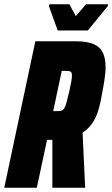

<svg xmlns="http://www.w3.org/2000/svg" viewBox="-36 -881 528 902"><path d="M-16 1 130 -687H320Q373 -687 403.5 -674Q434 -661 447 -634Q460 -607 460 -566Q460 -552 458.5 -536.5Q457 -521 454.5 -504.5Q452 -488 449 -471Q443 -438 437 -407Q431 -376 421 -348.5Q411 -321 394.5 -298Q378 -275 352 -258L364 1H210V-224Q209 -224 207 -224Q205 -224 202 -224H185L137 1ZM214 -359H233Q245 -359 252.5 -361Q260 -363 265.5 -371.5Q271 -380 276.5 -399.5Q282 -419 290 -454Q296 -481 299 -498.5Q302 -516 302 -526Q302 -537 298.5 -541.5Q295 -546 289 -547Q283 -548 273 -548H254ZM235 -738 194 -852 196 -861H290L320 -805L368 -861H472L470 -852L377 -738Z"/></svg>

Font: Saira Condensed Black
Style: Italic
Weight: 900
Width: 3
Italic angle: -12°
Designer: Hector Gatti with collaboration of the Omnibus-Type team
Foundry: Omnibus-Type
Version: Version 1.101